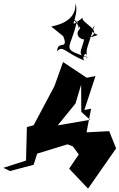

<svg xmlns="http://www.w3.org/2000/svg" viewBox="-35 -1056 707 1136"><path d="M431 -142 374 -58 486 60 652 -178 611 -280 477 -273 504 -413 464 -405 530 -606 478 -596 338 -689C321 -641 304 -593 287 -546L164 -315L124 -304L119 -106L-15 -63L24 -44L164 -81L185 -147L364 -202L396 -190ZM264 -262 412 -444 445 -555 446 -394 498 -347 193 -295ZM339 -842C374 -755 304 -821 303 -753C338 -790 345 -747 465 -697C442 -716 485 -775 479 -698C479 -785 464 -721 525 -907C470 -833 612 -866 492 -833C584 -875 436 -923 455 -952C347 -867 438 -950 412 -1036C411 -1005 412 -927 268 -899ZM440 -890C373 -817 540 -795 463 -864C476 -781 393 -727 491 -715C314 -772 384 -755 421 -935C434 -837 448 -914 391 -952Z"/></svg>

Font: Asimov Silicon
Style: Regular
Weight: 400
Designer: Google
Version: Version 2.000980; 2014